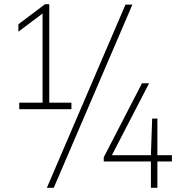

<svg xmlns="http://www.w3.org/2000/svg" viewBox="-20 -830 856 918"><path d="M72 -308V-339H183.5V-765.5L68 -678.5V-714L195.5 -810H215.5V-339H321.5V-308ZM204 68 580 -808H613L237 68ZM476 -58V-78L659 -432H693L515 -88H701.5L707.5 -263H732.5V-88H802V-58H732.5V68H701.5V-58Z"/></svg>

Font: Encode Sans SemiCondensed SemiCondensed Thin
Style: Regular
Weight: 100
Width: 4
Designer: Multiple Designers
Foundry: Impallari Type
Version: Version 3.000; ttfautohint (v1.8.3) -l 8 -r 50 -G 200 -x 14 